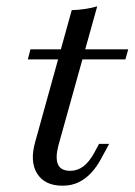

<svg xmlns="http://www.w3.org/2000/svg" viewBox="-20 -569 421 600"><path d="M175.3 11.3Q119.7 11.3 96 -26.7Q72.4 -64.6 90.4 -127L204.2 -537.3Q225.6 -538 245.9 -541Q266.2 -543.9 283.8 -549.2L162.7 -115.1Q152.3 -75.2 161.2 -55.2Q170 -35.2 199.7 -35.2Q222.2 -35.2 240.7 -49.2Q259.1 -63.3 274.5 -91.5L289.6 -119.4H321.1L295.6 -72.3Q282.3 -47.6 265 -28.9Q247.7 -10.3 225.9 0.5Q204 11.3 175.3 11.3ZM67 -383.4 75.1 -414.8H380.7L371.9 -383.4Z"/></svg>

Font: Playfair 5pt SemiExpanded Light 12pt
Style: Italic
Weight: 300
Italic angle: -15.6°
Version: Version 2.000;gftools[0.9.28]